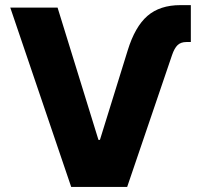

<svg xmlns="http://www.w3.org/2000/svg" viewBox="-20 -737 794 757"><path d="M691.4 -716.8H732.4V-571.3H714.8Q692.9 -571.3 680.2 -559.1Q667.5 -546.9 658.2 -519.5L481.4 0H260.7L20.5 -707H207L368.2 -185.5H374L483.4 -538.1Q512.2 -631.8 561.3 -674.3Q610.4 -716.8 691.4 -716.8Z"/></svg>

Font: Pretendard JP ExtraBold
Style: Regular
Weight: 800
Designer: Base glyphs from Inter by Rasmus Andersson; Hangeul glyphs from Noto Sans CJK(Source Han Sans) by Jang Soo-young and Kan
Foundry: Kil Hyung-jin
Version: Version 1.309